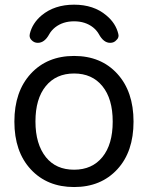

<svg xmlns="http://www.w3.org/2000/svg" viewBox="-20 -791 610 801"><path d="M469.7 -85Q401.4 -10.7 289.1 -10.7Q176.8 -10.7 108.4 -84.5Q40 -158.2 40 -283.7Q40 -409.2 108.4 -483.4Q176.8 -557.6 289.1 -557.6Q401.4 -557.6 469.2 -483.4Q537.1 -409.2 537.1 -283.7Q537.1 -158.2 469.7 -85ZM171.9 -134.8Q213.9 -83 289.1 -83Q364.3 -83 407.2 -135.7Q450.2 -188.5 450.2 -283.7Q450.2 -378.9 407.2 -431.6Q364.3 -484.4 289.1 -484.4Q213.9 -484.4 170.9 -431.6Q127.9 -378.9 127.9 -284.2Q127.9 -189.5 171.9 -134.8ZM473.6 -649.4Q474.6 -645.5 474.6 -642.6Q474.6 -631.8 465.8 -624Q456.1 -612.3 439.5 -612.3Q412.1 -612.3 392.6 -648.4Q383.8 -664.1 368.2 -676.8Q335.9 -702.1 289.1 -702.1Q242.2 -702.1 210 -676.8Q194.3 -664.1 185.5 -648.4Q166 -612.3 137.7 -612.3Q122.1 -612.3 111.3 -624Q103.5 -631.8 103.5 -642.6Q103.5 -646.5 104.5 -650.4Q115.2 -694.3 153.3 -726.6Q207 -771.5 289.1 -771.5Q371.1 -771.5 423.8 -726.6Q462.9 -694.3 473.6 -649.4Z"/></svg>

Font: Gen Jyuu Gothic P Regular
Style: Regular
Weight: 400
Designer: [Source Han Sans]
Ryoko NISHIZUKA  (kana & ideographs); Paul D. Hunt (Latin, Greek & Cyrillic); Wenlong ZHANG  (bopomofo
Version: Version 1.002.20150607